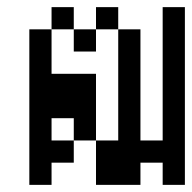

<svg xmlns="http://www.w3.org/2000/svg" viewBox="-20 -520 540 540"><path d="M125 -62.5H187.5V-125H125V-187.5H187.5V-125H250Q250 -125 250 0H375V-62.5H437.5V0H500Q500 0 500 -500H437.5Q437.5 -500 437.5 -125H375V-437.5H312.5V-125H250V-312.5H125Q125 -312.5 125 -437.5H62.5V0H125ZM125 -437.5H187.5V-375H250V-437.5H187.5V-500H125ZM250 -437.5H312.5V-500H250Z"/></svg>

Font: UnifontExMono
Style: Regular
Weight: 500
Version: Version 15.0.06